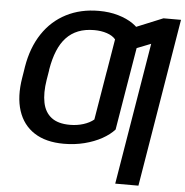

<svg xmlns="http://www.w3.org/2000/svg" viewBox="-61 -796 1021 1059"><g transform="rotate(5 449.5 -266.5)"><path d="M644.5 -407.7 592.3 -93.3Q566.4 -64.5 524.2 -41Q481.9 -17.6 428.2 -3.9Q374.5 9.8 314 9.8Q214.4 9.8 150.4 -31.7Q86.4 -73.2 61.5 -150.1Q36.6 -227.1 54.2 -333L63 -386.7L198.7 -388.2L189.5 -333Q177.7 -259.8 188.5 -206.8Q199.2 -153.8 236.1 -125.5Q272.9 -97.2 338.4 -97.2Q378.4 -97.2 413.1 -108.2Q447.8 -119.1 470.7 -138.2L515.6 -407.7ZM682.6 -634.3 630.9 -325.7 502 -324.2 545.9 -588.4Q529.3 -608.4 497.6 -618.9Q465.8 -629.4 427.7 -629.4Q377.4 -629.4 339.1 -614.3Q300.8 -599.1 272.9 -569.3Q245.1 -539.6 227.1 -495.6Q209 -451.7 199.2 -394.5L190.4 -339.8L55.7 -340.3L64 -394.5Q82 -502.4 133.1 -579.1Q184.1 -655.8 263.4 -696.5Q342.8 -737.3 443.8 -737.3Q502.4 -737.3 550.8 -723.1Q599.1 -709 632.8 -685.8Q666.5 -662.6 682.6 -634.3ZM898.9 -727.5 744.6 204.1H616.2L746.6 -581.5L596.7 -522.5L618.7 -652.3L801.8 -727.5Z"/></g></svg>

Font: Inter 28pt SemiBold
Style: Italic
Weight: 600
Italic angle: -9.3988°
Designer: Rasmus Andersson
Foundry: rsms
Version: Version 4.001;git-66647c0bb